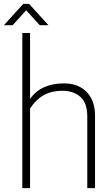

<svg xmlns="http://www.w3.org/2000/svg" viewBox="-45 -970 575 990"><path d="M110 -800V-460Q166 -540 285 -540Q359 -540 402 -495.5Q445 -451 445 -375V0H405V-370Q405 -438 370 -470Q335 -502 275 -502Q168 -502 110 -410V0H70V-800ZM20 -840H-25L75 -950H105L205 -840H160L90 -917Z"/></svg>

Font: Cooper Hewitt
Style: Light
Weight: 703
Designer: Village Type and Design LLC
Foundry: Cooper Hewitt Smithsonian Design Museum
Version: 1.000